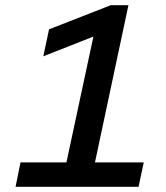

<svg xmlns="http://www.w3.org/2000/svg" viewBox="-20 -720 640 740"><path d="M40 0 59 -94H236L340 -579L147 -503L169 -607L407 -700H475L346 -94H534L514 0Z"/></svg>

Font: Red Hat Mono Medium
Style: Italic
Weight: 500
Italic angle: -12°
Monospace: yes
Designer: Pentagram, MCKL
Foundry: Pentagram, MCKL
Version: Version 1.023; ttfautohint (v1.8.3)